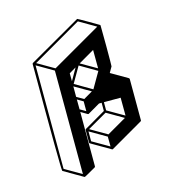

<svg xmlns="http://www.w3.org/2000/svg" viewBox="-124 -893 979 1072"><g transform="rotate(-15 366.0 -356.5)"><path d="M233.9 75.2Q231.9 75.2 231.9 74.7L230.5 74.2L120.6 10.3Q115.2 7.3 115.2 -609.4L115.7 -609.9Q115.7 -613.3 118.7 -614.7Q418.9 -788.1 420.4 -788.1Q422.4 -788.1 478.5 -755.6Q534.7 -723.1 534.7 -722.7H535.2V-722.2H535.6V-721.7H536.1L537.1 -719.2V-718.3Q537.6 -717.8 538.1 -601.6Q538.1 -484.4 537.1 -482.4L518.1 -449.2L613.8 -393.6Q616.7 -391.6 617.2 -388.2L617.7 -148.9Q617.7 -145.5 614.3 -143.6L424.3 -33.7H420.9L309.1 -98.6Q305.7 -100.6 305.7 -104V-177.2Q306.2 -180.7 309.1 -182.1L431.2 -252.9V-300.3H416Q345.7 -259.3 345 -259Q344.2 -258.8 343.3 -258.8Q342.3 -258.8 341.8 -259.3H340.8Q340.8 -259.8 340.3 -259.8H339.8L302.7 -281.7L303.2 32.2Q303.2 36.1 300.3 38.1Q235.8 75.2 233.9 75.2ZM227.1 57.1 225.6 -541.5 128.9 -597.7 130.4 1ZM232.4 -552.7 517.6 -717.3 420.4 -773.9 135.3 -608.9ZM302.2 -459.5 341.8 -528.8 301.8 -505.4ZM406.2 -384.8 459.5 -477.1 360.8 -534.7 307.6 -442.4ZM461.9 -491.2 461.4 -597.7 369.6 -544.4ZM336.4 -277.3V-334L302.2 -354L302.7 -296.9ZM342.8 -345.7 395 -376 302.2 -429.7V-369.1ZM416 -51.8 415.5 -108.9 318.8 -165V-107.9ZM422.4 -120.1 534.7 -185.1 438 -241.2 325.2 -176.3ZM541.5 -196.8 541 -300.3H444.3V-252.9Z"/></g></svg>

Font: 3D Isometric
Style: Bold
Weight: 700
Designer: GGBotNet
Foundry: GGBotNet
Version: 1.14